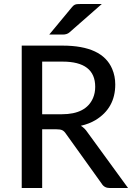

<svg xmlns="http://www.w3.org/2000/svg" viewBox="-20 -947 669 967"><path d="M459.5 -509.8Q459.5 -636.7 294.9 -636.7H192.4V-371.6H291.5Q413.6 -371.6 448.7 -453.6Q459.5 -479 459.5 -509.8ZM192.4 -295.9V0H89.4V-717.3H294.9Q495.1 -717.3 544.9 -600.1Q560.5 -563.5 560.5 -521.5Q560.5 -402.3 460.4 -341.8Q428.2 -322.8 387.2 -313.5Q406.7 -301.8 420.4 -280.8L625 0H533.2Q505.4 0 492.2 -22L312 -273.4Q303.7 -286.1 293.9 -291Q284.2 -295.9 263.7 -295.9ZM295.9 -772.9H228L341.8 -910.2Q354 -926.3 370.6 -926.3Q377 -926.8 385.7 -926.8H492.7L329.6 -783.7Q317.4 -772.9 295.9 -772.9Z"/></svg>

Font: Lato-Medium
Style: Regular
Weight: 500
Designer: Lukasz Dziedzic
Foundry: tyPoland Lukasz Dziedzic
Version: Version 2.006; 2014-01-15